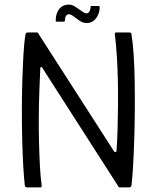

<svg xmlns="http://www.w3.org/2000/svg" viewBox="-20 -814 681 834"><path d="M475 -157Q477 -153 481.5 -153.5Q486 -154 486 -160Q489 -195 490.5 -244Q492 -293 492.5 -349Q493 -405 492 -462Q491 -519 487.5 -571Q484 -623 479 -664Q478 -673 484 -673H542Q545 -673 548 -671Q551 -669 551 -665Q557 -630 560.5 -577.5Q564 -525 565 -462Q566 -399 565.5 -333Q565 -267 563 -205Q561 -143 558 -91.5Q555 -40 551 -7Q550 -3 546.5 -1.5Q543 0 539 0H500Q495 0 491 -9L164 -519Q163 -523 159.5 -523Q156 -523 155 -518Q153 -473 151 -419.5Q149 -366 148.5 -308Q148 -250 149.5 -194.5Q151 -139 153.5 -91Q156 -43 161 -9Q161 0 156 0H99Q95 0 92 -1.5Q89 -3 88 -7Q84 -41 81 -93Q78 -145 76.5 -207.5Q75 -270 75 -336Q75 -402 77 -464.5Q79 -527 82 -579.5Q85 -632 91 -665Q91 -669 94.5 -671Q98 -673 100 -673H140Q145 -673 148 -666ZM227 -720Q222 -720 222 -725Q222 -756 237.5 -775Q253 -794 279 -794Q293 -794 307.5 -784.5Q322 -775 335 -765.5Q348 -756 357 -756Q363 -756 368 -763.5Q373 -771 373 -781Q373 -788 377 -788H408Q413 -788 413 -782Q413 -756 397.5 -735Q382 -714 357 -714Q340 -714 325.5 -724Q311 -734 299.5 -743Q288 -752 279 -752Q271 -752 266.5 -744.5Q262 -737 262 -726Q262 -720 257 -720Z"/></svg>

Font: Glory
Style: Regular
Weight: 400
Designer: Robert Leuschke
Foundry: Robert Leuschke
Version: Version 1.011